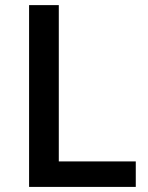

<svg xmlns="http://www.w3.org/2000/svg" viewBox="-20 -734 582 754"><path d="M94.2 0V-713.9H210.9V-100.1H513.2V0Z"/></svg>

Font: OpenSans-Semibold
Style: Regular
Weight: 600
Foundry: Ascender Corporation
Version: Version 1.10